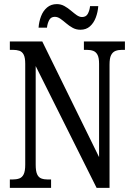

<svg xmlns="http://www.w3.org/2000/svg" viewBox="-20 -916 648 936"><path d="M28 0V-41H40Q60 -41 74 -46Q88 -51 95.5 -66.5Q103 -82 103 -113V-605Q103 -635 95.5 -649.5Q88 -664 74.5 -668.5Q61 -673 43 -673H28V-714H186L463 -150V-605Q463 -634 455.5 -648.5Q448 -663 434.5 -668Q421 -673 403 -673H389V-714H589V-673H574Q556 -673 542.5 -667.5Q529 -662 521.5 -647Q514 -632 514 -601V0H451L154 -594V-113Q154 -82 161 -66.5Q168 -51 181.5 -46Q195 -41 213 -41H229V0ZM372 -771Q351 -771 334 -780.5Q317 -790 302.5 -802.5Q288 -815 274.5 -824.5Q261 -834 247 -834Q228 -834 219.5 -817.5Q211 -801 209 -781H168Q170 -810 180 -836.5Q190 -863 209.5 -879.5Q229 -896 257 -896Q277 -896 294 -886.5Q311 -877 325.5 -864.5Q340 -852 353.5 -842.5Q367 -833 380 -833Q400 -833 408.5 -849.5Q417 -866 419 -886H459Q457 -857 447 -830.5Q437 -804 418.5 -787.5Q400 -771 372 -771Z"/></svg>

Font: Noto Serif Khmer ExtraCondensed
Style: Regular
Weight: 400
Width: 2
Designer: Danh Hong and the Monotype Design Team
Foundry: Monotype Imaging Inc.
Version: Version 2.004